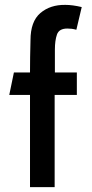

<svg xmlns="http://www.w3.org/2000/svg" viewBox="-20 -767 377 787"><path d="M248 -747Q277 -747 315 -738L293 -645Q282 -648 274 -649Q266 -650 256 -650Q222 -650 213.5 -625.5Q205 -601 205 -564V-470H295V-378H204V0H103V-378H18L37 -470H103Q103 -498 103.5 -533.5Q104 -569 105 -602Q105 -679 145.5 -713.5Q186 -748 248 -747Z"/></svg>

Font: Kreadon Light
Style: Bold
Weight: 600
Designer: Reiya WATANABE
Foundry: StudioGnu
Version: Version 1.003; ttfautohint (v1.8.4.7-5d5b);gftools[0.9.32]